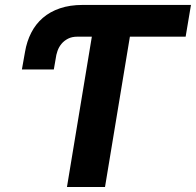

<svg xmlns="http://www.w3.org/2000/svg" viewBox="-20 -747 783 767"><path d="M399.5 0H247.5L346.9 -600.5H289.1Q267.4 -600.5 251.8 -592.5Q236.2 -584.5 225.7 -571.9Q215.2 -559.3 209.7 -543.5Q204.2 -527.7 202.4 -512.1L195 -469.5H67.5L79.9 -539.4Q87 -581.7 104.8 -616.3Q122.5 -650.9 151.1 -675.6Q179.7 -700.3 219.5 -713.8Q259.2 -727.3 310.4 -727.3H742.9L721.6 -600.5H498.9Z"/></svg>

Font: Linik Sans
Style: Bold Italic
Weight: 700
Italic angle: 9°
Designer: Fonts by Rasmus Andersson / Changes by Cristiano Sobral with parts from Marc Monis
Foundry: rsms
Version: Version 3.020; ttfautohint (v1.6)